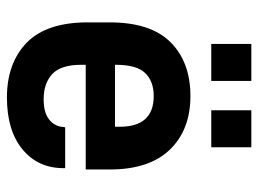

<svg xmlns="http://www.w3.org/2000/svg" viewBox="-116 -627 749 557"><g transform="rotate(90 258.5 -348.5)"><path d="M168 -222.7V-209Q168 -151.4 194.3 -126Q221.7 -100.6 267.6 -100.6Q306.6 -100.6 326.2 -116.2Q347.7 -132.8 348.6 -160.2L349.6 -163.1H467.8V-158.2Q467.8 -84 413.1 -39.1Q358.4 5.9 262.7 5.9Q163.1 5.9 103.5 -51.8Q44.9 -109.4 44.9 -228.5V-292Q44.9 -410.2 101.6 -467.8Q159.2 -526.4 258.8 -526.4Q356.4 -526.4 414.1 -466.8Q471.7 -407.2 471.7 -292V-222.7ZM191.4 -394.5Q168 -370.1 168 -310.5V-307.6H347.7V-321.3Q347.7 -419.9 258.8 -419.9Q214.8 -419.9 191.4 -394.5ZM107.4 -703.1H214.8V-586.9H107.4ZM299.8 -703.1H407.2V-586.9H299.8Z"/></g></svg>

Font: Dinish
Style: Bold
Weight: 700
Designer: Bert Driehuis
Foundry: Playbeing
Version: Version 3.006; git-39231f3c-release